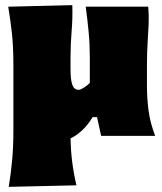

<svg xmlns="http://www.w3.org/2000/svg" viewBox="-20 -528 631 746"><path d="M14 198Q22.5 146 27.2 94Q32 42 32 -21V-273Q32 -348 26.2 -399.2Q20.5 -450.5 12 -502L261 -508Q262.5 -456.5 258.2 -406Q254 -355.5 254 -303V-259Q254 -218 261 -198.5Q268 -179 286 -179Q293 -179 307 -188Q321 -197 329 -206V-303Q329 -355.5 324.5 -403Q320 -450.5 313 -502H556Q559 -467.5 557.5 -434Q556 -400.5 553.5 -361.8Q551 -323 551 -273V-190Q551 -147.5 557 -99.8Q563 -52 583 0H373L357 -73H340Q322 -43 299 -21.5Q276 0 254 9.5Q255 57 260.5 100.8Q266 144.5 277 192Z"/></svg>

Font: Commissioner Flair Black
Style: Regular
Weight: 900
Designer: Kostas Bartsokas
Foundry: Kostas Bartsokas
Version: Version 1.000; ttfautohint (v1.8.3)